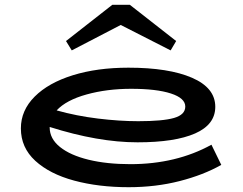

<svg xmlns="http://www.w3.org/2000/svg" viewBox="-20 -766 1012 800"><path d="M902 -79Q828 -37 728.5 -11.5Q629 14 516 14Q391 14 289 -13.5Q187 -41 127 -96Q67 -151 67 -231Q67 -306 124.5 -363.5Q182 -421 283.5 -452.5Q385 -484 515 -484Q683 -484 780 -442Q877 -400 877 -321Q877 -247 793 -210Q709 -173 553 -173Q389 -173 187 -237V-235Q187 -188 230 -153.5Q273 -119 349 -100.5Q425 -82 523 -82Q714 -82 861 -163ZM216 -306Q298 -283 388 -272Q478 -261 556 -261Q658 -261 705 -274.5Q752 -288 752 -322Q752 -357 692 -376.5Q632 -396 526 -396Q426 -396 341 -372.5Q256 -349 216 -306ZM255 -595 448 -746H521L714 -595L691 -556L483 -662L279 -556Z"/></svg>

Font: BioRhyme Expanded
Style: Bold
Weight: 700
Width: 7
Designer: Aoife Mooney
Foundry: Aoife Mooney Type
Version: Version 1.000